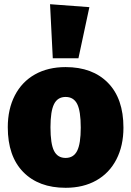

<svg xmlns="http://www.w3.org/2000/svg" viewBox="-20 -873 624 913"><path d="M567 -266Q567 -180 533.5 -115Q500 -50 438 -15Q376 20 292 20Q164 20 90.5 -55Q17 -130 17 -268Q17 -354 50.5 -419Q84 -484 146 -519Q208 -554 292 -554Q420 -554 493.5 -479Q567 -404 567 -266ZM220 -268Q220 -189 237 -155.5Q254 -122 292 -122Q330 -122 347 -156Q364 -190 364 -266Q364 -345 347 -378.5Q330 -412 292 -412Q254 -412 237 -378Q220 -344 220 -268ZM218 -853 405 -839 353 -596H231Z"/></svg>

Font: Fira Sans Black
Style: Regular
Weight: 900
Designer: Carrois Corporate & Edenspiekermann AG
Foundry: Carrois Corporate GbR & Edenspiekermann AG
Version: Version 4.203